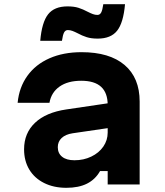

<svg xmlns="http://www.w3.org/2000/svg" viewBox="-20 -881 790 917"><path d="M505 -270.5 326.5 -244.4Q293.1 -239.3 274.5 -222Q256 -204.6 256 -178.1Q256 -148.7 276.8 -132.2Q297.5 -115.6 335.9 -115.6Q379.7 -115.6 416.1 -133.2Q452.6 -150.7 473.5 -181Q494.3 -211.3 494.3 -247.8V-380Q494.3 -437.1 463.1 -466.2Q431.8 -495.3 368 -495.3Q303.9 -495.3 264.4 -467.5Q225 -439.8 216.2 -390H64.2Q71.5 -464.3 110.8 -518.9Q150.1 -573.5 216.4 -602.6Q282.7 -631.8 369.4 -631.8Q503.2 -631.8 575.1 -570.5Q647 -509.2 647 -395.9V0H494.3V-63.9H457.8Q435.3 -24 395.6 -4Q355.9 16 296.9 16Q236.5 16 190.6 -7Q144.6 -30 119.8 -71.4Q95 -112.9 95 -167.9Q95 -245.2 147.3 -294.6Q199.5 -344.1 297.1 -358.4L505 -389.1ZM302.6 -850.5Q333.6 -850.5 355.1 -843.6Q376.6 -836.7 399 -824.7Q412.7 -817.7 423.5 -813.7Q434.3 -809.7 445.3 -809.7Q457 -809.7 463.2 -821.2Q469.4 -832.7 473.4 -861H577.1Q569.4 -772.5 539.6 -734.6Q509.8 -696.6 446.6 -696.6Q415.6 -696.6 394.1 -703.5Q372.6 -710.3 350.3 -722.4Q336.5 -729.4 325.7 -733.4Q314.9 -737.4 303.9 -737.4Q292.3 -737.4 286.1 -725.9Q279.9 -714.4 275.9 -686.1H172.2Q179.8 -774.5 209.6 -812.5Q239.4 -850.5 302.6 -850.5Z"/></svg>

Font: Martian Mono Custom sWd Rg
Style: Regular
Weight: 400
Width: 6
Monospace: yes
Designer: Alex Havermale
Foundry: Evil Martians
Version: Version 1.000